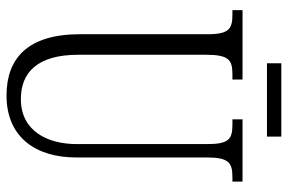

<svg xmlns="http://www.w3.org/2000/svg" viewBox="-167 -706 883 589"><g transform="rotate(90 274.5 -411.5)"><path d="M174 -789H399V-833H174ZM273 10C401 10 463 -80 463 -203V-604C463 -673 480 -683 524 -683H537V-714H346V-683H362C406 -683 422 -673 422 -606V-205C422 -116 382 -34 284 -34C203 -34 148 -84 148 -210V-603C148 -673 165 -683 208 -683H224V-714H11V-683H25C68 -683 85 -673 85 -607V-215C85 -54 160 10 273 10Z"/></g></svg>

Font: Noto Serif Thai ExtraCondensed Light
Style: Regular
Weight: 300
Width: 2
Designer: Monotype Design Team
Foundry: Monotype Imaging Inc.
Version: Version 2.002